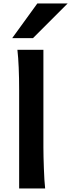

<svg xmlns="http://www.w3.org/2000/svg" viewBox="-20 -1062 401 1082"><path d="M224.6 -231.9Q224.6 -208.5 225.3 -176.8Q226.1 -145 227.3 -112.3Q228.5 -79.6 230.2 -49.8Q231.9 -20 234.4 0H87.9V-551.8Q87.9 -623 85.4 -680.9Q83 -738.8 78.1 -781.2H224.6ZM361.3 -1042.5 166 -847.2H48.8L190.4 -1042.5Z"/></svg>

Font: Andika New Basic
Style: Bold
Weight: 700
Designer: Victor Gaultney, Annie Olsen, Pablo Ugerman
Foundry: SIL International
Version: Version 5.500; ttfautohint (v1.8.3)